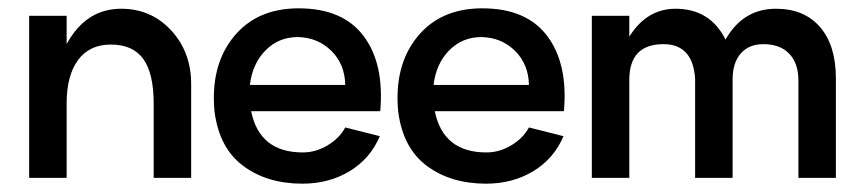

<svg xmlns="http://www.w3.org/2000/svg" viewBox="-20 -427 2077 461"><path d="M271 -406Q343 -406 391 -354Q439 -302 439 -225V0H349V-178Q349 -251 324 -285.5Q299 -320 246 -320Q195 -320 167.5 -283Q140 -246 140 -178V-168V0H50V-389H140V-321Q186 -406 271 -406Z M583 -160Q603 -61 707 -61Q738 -61 766.5 -78Q795 -95 809 -121L892 -100Q869 -46 819.5 -16Q770 14 706 14Q621 14 563.5 -29Q506 -72 495 -160Q485 -269 540.5 -338Q596 -407 697 -407Q803 -407 853 -340.5Q903 -274 893 -160ZM695 -338Q649 -338 617.5 -306Q586 -274 580 -223H809Q808 -273 775.5 -305Q743 -337 695 -338Z M1024 -160Q1044 -61 1148 -61Q1179 -61 1207.5 -78Q1236 -95 1250 -121L1333 -100Q1310 -46 1260.5 -16Q1211 14 1147 14Q1062 14 1004.5 -29Q947 -72 936 -160Q926 -269 981.5 -338Q1037 -407 1138 -407Q1244 -407 1294 -340.5Q1344 -274 1334 -160ZM1136 -338Q1090 -338 1058.5 -306Q1027 -274 1021 -223H1250Q1249 -273 1216.5 -305Q1184 -337 1136 -338Z M1843 -406Q1911 -406 1949 -362Q1987 -318 1987 -239V0H1897V-237Q1896 -277 1874 -299Q1852 -321 1813 -321Q1778 -321 1758.5 -298.5Q1739 -276 1739 -236V0H1649V-237Q1644 -321 1573 -321Q1491 -321 1491 -235V0H1401V-389H1491V-339Q1533 -406 1602 -406Q1685 -406 1722 -332Q1764 -406 1843 -406Z"/></svg>

Font: MB Grotesk
Style: Regular
Weight: 400
Designer: Nawras Khrais
Foundry: Nawras Khrais
Version: Version 1.000;PS 001.000;hotconv 1.0.88;makeotf.lib2.5.64775